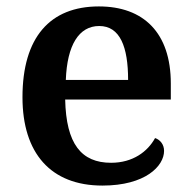

<svg xmlns="http://www.w3.org/2000/svg" viewBox="-20 -568 598 598"><path d="M299 10C433 10 491 -51 491 -98C491 -119 478 -133 463 -138C440 -96 394 -61 326 -61C233 -61 186 -120 183 -258H512V-308C512 -466 427 -548 288 -548C136 -548 50 -452 50 -265C50 -91 138 10 299 10ZM379 -319H185C189 -428 226 -487 289 -487C354 -487 379 -422 379 -319Z"/></svg>

Font: Noto Serif Lao SemiBold
Style: Regular
Weight: 600
Designer: Monotype Design Team
Foundry: Monotype Imaging Inc.
Version: Version 2.003